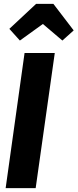

<svg xmlns="http://www.w3.org/2000/svg" viewBox="-20 -965 398 985"><path d="M261 -693 163 0H9L106 -693ZM82 -757 28 -817 165 -945H254L358 -809L300 -757L200 -842Z"/></svg>

Font: Fira Sans Extra Condensed
Style: Bold Italic
Weight: 700
Width: 3
Italic angle: -8°
Designer: Carrois Corporate & Edenspiekermann AG
Foundry: Carrois Corporate GbR & Edenspiekermann AG
Version: Version 4.203